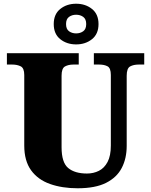

<svg xmlns="http://www.w3.org/2000/svg" viewBox="-20 -999 809 1029"><path d="M396 10Q313 10 248 -13Q183 -36 146.5 -86.5Q110 -137 110 -219V-597Q110 -634 91 -643.5Q72 -653 46 -653H17V-714H402V-653H373Q347 -653 328.5 -643Q310 -633 310 -593V-210Q310 -128 345.5 -98.5Q381 -69 446 -69Q481 -69 510 -83.5Q539 -98 556.5 -131Q574 -164 574 -219V-597Q574 -634 556.5 -643.5Q539 -653 512 -653H483V-714H753V-653H723Q696 -653 677.5 -643Q659 -633 659 -593V-217Q659 -150 632.5 -99Q606 -48 548.5 -19Q491 10 396 10ZM388 -761Q338 -761 303 -789Q268 -817 268 -870Q268 -923 303 -951Q338 -979 388 -979Q438 -979 473 -951Q508 -923 508 -870Q508 -817 473 -789Q438 -761 388 -761ZM388 -820Q410 -820 426 -831.5Q442 -843 442 -870Q442 -897 426 -908.5Q410 -920 388 -920Q366 -920 350 -908.5Q334 -897 334 -870Q334 -843 350 -831.5Q366 -820 388 -820Z"/></svg>

Font: Noto Serif Black
Style: Regular
Weight: 900
Designer: Monotype Design Team
Foundry: Monotype Imaging Inc.
Version: Version 2.014; ttfautohint (v1.8.4.7-5d5b)